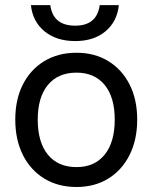

<svg xmlns="http://www.w3.org/2000/svg" viewBox="-20 -718 594 748"><path d="M443 -698Q436.5 -634.5 391.2 -596.2Q346 -558 273 -558Q199.5 -558 153.2 -596.2Q107 -634.5 100.5 -698H176Q186.5 -618 273 -618Q357.5 -618 368.5 -698ZM39.5 -252Q39.5 -330.5 69.2 -389Q99 -447.5 152.8 -480Q206.5 -512.5 278 -512.5Q348.5 -512.5 401.8 -480Q455 -447.5 484.8 -389Q514.5 -330.5 514.5 -252Q514.5 -173.5 484.8 -114.2Q455 -55 401.8 -22.2Q348.5 10.5 278 10.5Q206.5 10.5 152.8 -22.2Q99 -55 69.2 -114.2Q39.5 -173.5 39.5 -252ZM427 -252Q427 -339 387.8 -387Q348.5 -435 278 -435Q206 -435 166.5 -387Q127 -339 127 -252Q127 -164 166.5 -115.5Q206 -67 278 -67Q348.5 -67 387.8 -115.5Q427 -164 427 -252Z"/></svg>

Font: Overused Grotesk
Style: Regular
Weight: 450
Version: Version 0.004